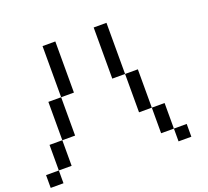

<svg xmlns="http://www.w3.org/2000/svg" viewBox="-138 -1005 1276 1176"><g transform="rotate(-20 500.0 -416.5)"><path d="M0 0V-83.3H83.3V0ZM750 -83.3V-250H833.3V-83.3ZM750 -250H666.7V-500H750ZM166.7 -83.3H83.3V-250H166.7ZM166.7 -250V-500H250V-250ZM916.7 -83.3V0H833.3V-83.3ZM333.3 -500H250V-833.3H333.3ZM666.7 -500H583.3V-833.3H666.7Z"/></g></svg>

Font: GalmuriMono11 Regular
Style: Regular
Weight: 400
Designer: Lee Minseo (quiple)
Version: Version 2.399;hotconv 1.1.1;makeotfexe 2.6.0 DEVELOPMENT